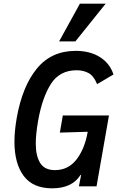

<svg xmlns="http://www.w3.org/2000/svg" viewBox="-20 -1013 640 1044"><path d="M58.5 -242.5Q58.5 -300 71 -372Q101.5 -544 180.5 -640.2Q259.5 -736.5 392 -736.5Q469 -736.5 523 -702.8Q577 -669 597 -608L508 -555.5Q489.5 -601 461 -616Q432.5 -631 397 -631Q304.5 -631 257.2 -557.2Q210 -483.5 187.5 -358Q174.5 -283.5 174.5 -232.5Q174.5 -165.5 198.5 -126.8Q222.5 -88 279 -88Q350.5 -88 395.5 -145.2Q440.5 -202.5 457 -296.5L305.5 -292L321.5 -385H572.5L505 0H409L421.5 -63.5L416.5 -60Q371 11 263.5 11Q159 11 108.8 -56.5Q58.5 -124 58.5 -242.5ZM301.5 -788 414.5 -993H554.5L390 -788Z"/></svg>

Font: JuliaMono SemiBoldItalic
Style: Regular
Weight: 600
Italic angle: -9°
Monospace: yes
Designer: cormullion
Foundry: corm
Version: Version 0.049; ttfautohint (v1.8.4)